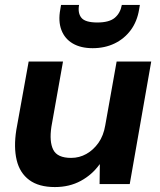

<svg xmlns="http://www.w3.org/2000/svg" viewBox="-20 -745 647 777"><path d="M202 12Q137 12 98.5 -16.5Q60 -45 47.5 -97Q35 -149 46 -219L96 -496H235L188 -232Q179 -172 195.5 -139Q212 -106 268 -106Q301 -106 329.5 -122Q358 -138 378.5 -167Q399 -196 406 -238L452 -496H592L505 0H383L384 -80H383Q353 -38 307 -13Q261 12 202 12ZM355 -550Q307 -550 274.5 -569Q242 -588 228.5 -623.5Q215 -659 224 -707L227 -725H300Q294 -692 309.5 -673Q325 -654 374 -654Q422 -654 444.5 -673Q467 -692 473 -725H546L543 -707Q535 -658 509 -623Q483 -588 443.5 -569Q404 -550 355 -550Z"/></svg>

Font: DM Sans 28pt ExtraBold
Style: Italic
Weight: 800
Italic angle: -10°
Version: Version 4.004;gftools[0.9.30]